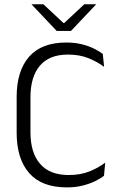

<svg xmlns="http://www.w3.org/2000/svg" viewBox="-20 -844 544 876"><path d="M285 11Q170.5 11 113.2 -54.2Q56 -119.5 56 -238.5V-401.5Q56 -520.5 112.8 -585.2Q169.5 -650 282.5 -650Q321 -650 352.5 -642.2Q384 -634.5 408.2 -622.5Q432.5 -610.5 449 -598L455 -539Q425 -561.5 384.5 -578.2Q344 -595 289.5 -595Q205.5 -595 162.2 -544.5Q119 -494 119 -400.5V-240.5Q119 -147.5 162.8 -96.5Q206.5 -45.5 293.5 -45.5Q347.5 -45.5 388.5 -62Q429.5 -78.5 460 -102L454.5 -42Q438 -29 413 -17Q388 -5 356 3Q324 11 285 11ZM238.5 -703 124.5 -823.5V-824.5H178L269.5 -739H273L364.5 -824.5H418V-823.5L304 -703Z"/></svg>

Font: Anek Latin Medium Light
Style: Regular
Weight: 300
Version: Version 1.003